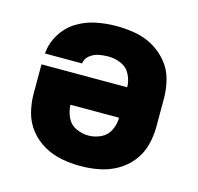

<svg xmlns="http://www.w3.org/2000/svg" viewBox="-85 -628 747 725"><g transform="rotate(15 288.0 -265.0)"><path d="M288 8Q325 8 361.5 1Q398 -6 430.5 -24.5Q463 -43 486 -72Q509 -101 518.5 -137Q528 -173 528 -210V-320Q528 -357 518.5 -393.5Q509 -430 485 -459Q461 -488 428.5 -506.5Q396 -525 359 -531.5Q322 -538 285 -538Q245 -538 205 -530Q165 -522 130.5 -500.5Q96 -479 74.5 -443.5Q53 -408 50 -368H195Q197 -387 213 -399.5Q229 -412 247.5 -415.5Q266 -419 285 -419Q311 -419 335 -408.5Q359 -398 371 -374Q383 -350 383 -325H48V-210Q48 -173 57.5 -137Q67 -101 90 -72Q113 -43 145.5 -24.5Q178 -6 214.5 1Q251 8 288 8ZM288 -111Q263 -111 239.5 -122Q216 -133 205 -156.5Q194 -180 193 -206H383Q383 -180 371.5 -156.5Q360 -133 336.5 -122Q313 -111 288 -111Z"/></g></svg>

Font: Iosevka Sparkle Heavy
Style: Regular
Weight: 900
Designer: Belleve Invis
Foundry: Belleve Invis
Version: Version 4.5.0; ttfautohint (v1.8.3)